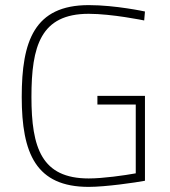

<svg xmlns="http://www.w3.org/2000/svg" viewBox="-20 -722 664 751"><path d="M511 -313V-44C467 -36 383 -24 327 -24C143 -24 103 -143 103 -343C103 -542 139 -668 327 -668C418 -668 544 -642 544 -642L547 -677C547 -677 432 -702 327 -702C114 -702 65 -561 65 -343C65 -121 121 9 327 9C393 9 511 -8 547 -15V-347H361V-313Z"/></svg>

Font: RazerF5 Thin
Style: Regular
Weight: 250
Foundry: Razer Inc.
Version: Version 2